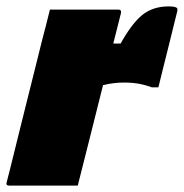

<svg xmlns="http://www.w3.org/2000/svg" viewBox="-53 -580 574 600"><path d="M190 0H-24Q-36 0 -32 -11Q-29 -22 -20.5 -56Q-12 -90 0 -139Q12 -188 26 -243.5Q40 -299 53.5 -353.5Q67 -408 78 -452Q85 -479 91.5 -504Q98 -529 103 -550H317Q327 -550 325 -539Q319 -515 313 -491.5Q307 -468 301 -444H324Q359 -507 392 -533.5Q425 -560 474 -560Q495 -560 500 -555Q503 -551 500 -541Q499 -538 492.5 -511Q486 -484 476.5 -446Q467 -408 457.5 -370Q448 -332 442 -307H422Q403 -314 382.5 -318Q362 -322 334 -322Q318 -322 301.5 -320Q285 -318 269 -314Q249 -235 229.5 -156.5Q210 -78 190 0Z"/></svg>

Font: Recursive Sn Lnr St XBk
Style: Italic
Weight: 1000
Italic angle: -15°
Version: Version 1.079;hotconv 1.0.112;makeotfexe 2.5.65598; ttfautoh